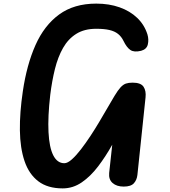

<svg xmlns="http://www.w3.org/2000/svg" viewBox="-20 -1034 942 1064"><path d="M327.5 10Q244 10 192.2 -29.5Q140.5 -69 116 -141.2Q91.5 -213.5 90.2 -312Q89 -410.5 106.5 -528Q128 -674.5 176.5 -783.8Q225 -893 307.5 -953.5Q390 -1014 513.5 -1014Q584.5 -1014 642.5 -993.5Q700.5 -973 740.2 -935Q780 -897 797 -843.5Q805.5 -815 799.2 -788Q793 -761 762 -752.5Q723 -743 702.5 -757Q682 -771 664.5 -807Q653 -831 634.2 -846Q615.5 -861 586.2 -867.8Q557 -874.5 513.5 -874.5Q447.5 -874.5 402.8 -846.5Q358 -818.5 329.5 -768.5Q301 -718.5 284.5 -652Q268 -585.5 258.5 -508.5Q244.5 -386.5 248.8 -301.8Q253 -217 275.2 -173.2Q297.5 -129.5 336.5 -129.5Q354.5 -129.5 378.5 -151Q402.5 -172.5 429 -207Q455.5 -241.5 481.5 -281Q507.5 -320.5 529.2 -357.2Q551 -394 565.5 -419Q595.5 -471 614.5 -502.5Q633.5 -534 648 -549.8Q662.5 -565.5 677.5 -570.8Q692.5 -576 714.5 -576Q760.5 -576 775.5 -553.2Q790.5 -530.5 786.5 -494L741.5 -65Q738.5 -37 722 -18.5Q705.5 0 665.5 0Q626.5 0 604 -19.8Q581.5 -39.5 585 -75.5L602 -232Q565.5 -167 523.8 -112Q482 -57 433.2 -23.5Q384.5 10 327.5 10Z"/></svg>

Font: Edu SA Hand
Style: Regular
Weight: 400
Designer: Tina and Corey Anderson, Eben Sorkin, Mirko Velimirovic
Foundry: Google for Education
Version: Version 2.000